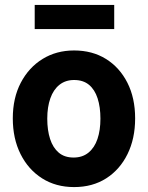

<svg xmlns="http://www.w3.org/2000/svg" viewBox="-20 -745 600 780"><path d="M281 15Q207 15 151 -20.5Q95 -56 63.5 -119Q32 -182 32 -264Q32 -347 64.5 -409Q97 -471 153 -505.5Q209 -540 281 -540Q355 -540 410.5 -505.5Q466 -471 497.5 -409Q529 -347 529 -264Q529 -182 498 -119Q467 -56 411.5 -20.5Q356 15 281 15ZM279 -105Q315 -105 339.5 -125Q364 -145 376 -180.5Q388 -216 388 -263Q388 -310 376.5 -345.5Q365 -381 341.5 -400.5Q318 -420 281 -420Q246 -420 221.5 -400.5Q197 -381 184.5 -345.5Q172 -310 172 -263Q172 -216 183.5 -180.5Q195 -145 218.5 -125Q242 -105 279 -105ZM121 -627V-725H444V-627Z"/></svg>

Font: Ubuntu Sans Mono
Style: Bold
Weight: 700
Monospace: yes
Designer: Dalton Maag Ltd
Foundry: Dalton Maag Ltd
Version: Version 1.006